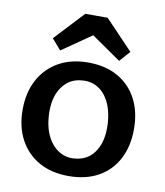

<svg xmlns="http://www.w3.org/2000/svg" viewBox="-89 -878 827 963"><g transform="rotate(10 324.5 -397.0)"><path d="M325 -706 175 -602 128 -656 267 -805H381L523 -656L475 -602ZM325 11Q238 11 174.5 -24.5Q111 -60 76 -125Q41 -190 41 -277Q41 -365 76 -430Q111 -495 174.5 -531Q238 -567 325 -567Q413 -567 476.5 -531Q540 -495 574 -430Q608 -365 608 -277Q608 -190 574 -125Q540 -60 476.5 -24.5Q413 11 325 11ZM341 -81Q404 -86 439 -134.5Q474 -183 474 -259Q474 -267 474 -274.5Q474 -282 473 -290Q466 -376 425.5 -425Q385 -474 323 -474Q319 -474 316 -473.5Q313 -473 309 -473Q248 -469 211.5 -420Q175 -371 175 -294Q175 -287 175 -279.5Q175 -272 176 -264Q183 -179 225 -129.5Q267 -80 328 -80Q331 -80 334.5 -80.5Q338 -81 341 -81Z"/></g></svg>

Font: RocknRoll One
Style: Regular
Weight: 400
Designer: Fontworks Inc.
Foundry: Fontworks Inc.
Version: Version 1.100